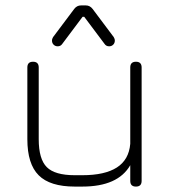

<svg xmlns="http://www.w3.org/2000/svg" viewBox="-20 -689 633 709"><path d="M482 -461Q503 -461 503 -440V-21Q503 0 482 0Q461 0 461 -21V-79Q415.5 0 284 0H256Q164.5 0 122.8 -41.8Q81 -83.5 81 -175V-440Q81 -461 102 -461Q123 -461 123 -440V-175Q123 -101.5 152.8 -71.8Q182.5 -42 256 -42H284Q367 -42 411.5 -70.5Q456 -99 461 -158V-440Q461 -461 482 -461ZM193 -518Q184 -518 178 -524Q172 -530 172 -539Q172 -543 173.2 -546Q174.5 -549 176 -552L254 -656Q264 -669 279 -669H297Q312 -669 322 -656L400 -552Q401.5 -549 402.8 -546Q404 -543 404 -539Q404 -530 398 -524Q392 -518 383 -518Q372 -518 366 -527L291 -627H285L210 -527Q204 -518 193 -518Z"/></svg>

Font: Jura Light Light
Style: Regular
Weight: 300
Version: Version 5.106